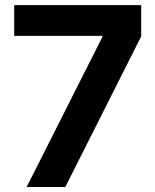

<svg xmlns="http://www.w3.org/2000/svg" viewBox="-20 -748 621 768"><path d="M86.6 0 389.3 -599.8V-604.6H36.8V-727.5H544.7V-602.4L241.2 0Z"/></svg>

Font: Adwaita Sans
Style: Regular
Weight: 400
Designer: Rasmus Andersson
Foundry: rsms
Version: Version 4.001;git-9221beed3